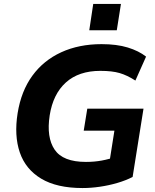

<svg xmlns="http://www.w3.org/2000/svg" viewBox="-20 -939 785 970"><path d="M397 11Q267 11 188 -36.5Q109 -84 80 -169Q51 -254 69 -367Q87 -479 143.5 -556.5Q200 -634 289.5 -675Q379 -716 493 -716Q570 -716 625.5 -699Q681 -682 718 -653L664 -532Q622 -559 584 -570Q546 -581 487 -581Q378 -581 313 -522.5Q248 -464 231 -356Q214 -245 256 -183Q298 -121 414 -121Q457 -121 494.5 -128Q532 -135 573 -149L528 -89L558 -279H403L421 -390H705L650 -45Q615 -27 572 -14.5Q529 -2 484 4.5Q439 11 397 11ZM431 -786 451 -919H591L570 -786Z"/></svg>

Font: Mulish ExtraLight ExtraBold
Style: Italic
Weight: 800
Italic angle: -9°
Version: Version 3.603